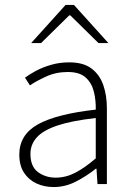

<svg xmlns="http://www.w3.org/2000/svg" viewBox="-20 -744 531 776"><path d="M197 12Q159 12 127.5 -2.5Q96 -17 77 -46Q58 -75 58 -119Q58 -199 132.5 -241Q207 -283 367 -301Q368 -338 359.5 -373Q351 -408 326.5 -430.5Q302 -453 254 -453Q206 -453 166 -434.5Q126 -416 101 -399L81 -430Q98 -443 125 -457.5Q152 -472 186.5 -482Q221 -492 260 -492Q317 -492 350 -467Q383 -442 397.5 -400Q412 -358 412 -307V0H374L370 -62H367Q331 -33 287.5 -10.5Q244 12 197 12ZM205 -26Q246 -26 284.5 -46Q323 -66 367 -104V-267Q269 -256 211.5 -236.5Q154 -217 128.5 -188.5Q103 -160 103 -122Q103 -71 133.5 -48.5Q164 -26 205 -26ZM106 -570 245 -724H279L418 -570H378L264 -682H260L146 -570Z"/></svg>

Font: Mada Light
Style: Regular
Weight: 300
Designer: Khaled Hosny
Version: Version 1.5